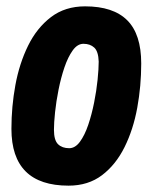

<svg xmlns="http://www.w3.org/2000/svg" viewBox="-20 -575 483 605"><path d="M196 10Q16 10 16 -169Q16 -239 28.5 -307Q41 -375 68.5 -431Q96 -487 140.5 -521Q185 -555 248 -555Q337 -555 381 -511Q425 -467 425 -375Q425 -304 412.5 -235.5Q400 -167 372.5 -111.5Q345 -56 301.5 -23Q258 10 196 10ZM198 -108Q217 -108 232 -128.5Q247 -149 258 -181.5Q269 -214 276.5 -251.5Q284 -289 287.5 -323.5Q291 -358 291 -381Q290 -413 277 -425Q264 -437 243 -437Q224 -437 209 -416Q194 -395 183 -362.5Q172 -330 164.5 -292.5Q157 -255 153.5 -221.5Q150 -188 150 -166Q150 -133 163 -120.5Q176 -108 198 -108Z"/></svg>

Font: Georama SemiCondensed
Style: Bold Italic
Weight: 700
Width: 4
Italic angle: -9°
Designer: Jean-Baptiste Levee
Foundry: Production Type
Version: Version 1.000